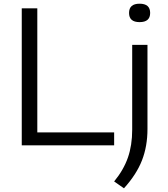

<svg xmlns="http://www.w3.org/2000/svg" viewBox="-20 -785 905 1037"><path d="M97.5 0V-740H181.5V-70H596.5V0ZM649.5 232 596.5 195Q647.5 133 670.8 66.2Q694 -0.5 694 -84.5V-542.5H776.5V-88Q776.5 5 746.8 81.2Q717 157.5 649.5 232ZM734 -665.5Q677 -665.5 677 -715Q677 -765 734 -765Q791 -765 791 -715Q791 -665.5 734 -665.5Z"/></svg>

Font: Encode Sans Expanded
Style: Regular
Weight: 400
Width: 7
Designer: Multiple Designers
Foundry: Impallari Type
Version: Version 3.000; ttfautohint (v1.8.3) -l 8 -r 50 -G 200 -x 14 